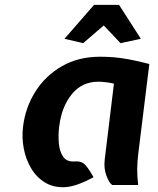

<svg xmlns="http://www.w3.org/2000/svg" viewBox="-20 -763 653 792"><path d="M249 9Q201.5 11.5 166.2 -9.8Q131 -31 108.8 -68.2Q86.5 -105.5 78 -150.5Q69.5 -195.5 75 -240Q84.5 -319.5 126 -385.2Q167.5 -451 235.5 -490Q303.5 -529 393 -529Q421 -529 449.2 -526.8Q477.5 -524.5 512.5 -518Q547.5 -511.5 596 -499L550 -126Q546.5 -98.5 546 -67Q545.5 -35.5 550 0H443Q431 -7 419.2 -37.8Q407.5 -68.5 412 -105L450 -418Q430.5 -422.5 413.5 -424.2Q396.5 -426 386 -426Q318 -426 276 -374.2Q234 -322.5 224 -240Q220 -208 222.5 -174Q225 -140 240 -117.2Q255 -94.5 289 -97Q318.5 -99.5 334.5 -79.8Q350.5 -60 366 -32Q336 -15.5 305.2 -4Q274.5 7.5 249 9ZM323 -585 246 -603 368 -743H471L561 -603L477 -585L408 -658Z"/></svg>

Font: Expletus Sans
Style: Bold Italic
Weight: 700
Italic angle: -7°
Version: Version 7.500